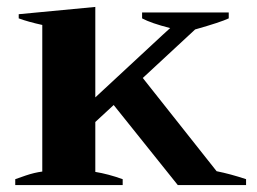

<svg xmlns="http://www.w3.org/2000/svg" viewBox="-20 -534 742 554"><path d="M690 -17V0H493L308 -231L255 -182V-38Q292 -32 334 -17V0H24V-17Q29 -19 54 -27.5Q79 -36 102 -39V-462Q61 -471 34 -481V-493L255 -514V-253L449 -433L471 -453Q416 -467 390 -481V-498H640V-481Q617 -470 543 -449L392 -309L605 -40Q645 -32 690 -17Z"/></svg>

Font: Trirong
Style: Bold
Weight: 700
Designer: Katatrad Team
Foundry: CadsonDemak
Version: Version 1.001